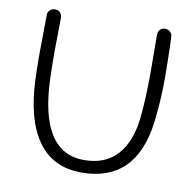

<svg xmlns="http://www.w3.org/2000/svg" viewBox="-77 -753 845 837"><g transform="rotate(10 345.5 -334.5)"><path d="M335.9 5.9Q210.4 5.9 143.1 -87.9Q75.7 -181.6 68.8 -360.8Q66.9 -410.6 66.9 -477.1Q66.9 -507.3 67.9 -563.2Q68.8 -619.1 68.8 -645Q68.8 -657.2 78.1 -666Q87.4 -674.8 101.1 -674.8Q114.7 -674.8 123.3 -665.8Q131.8 -656.7 131.8 -644Q131.8 -619.6 130.9 -571Q129.9 -522.5 129.9 -498Q129.9 -443.4 131.8 -375Q142.6 -49.8 337.9 -49.8Q431.2 -49.8 483.9 -107.4Q536.6 -165 548.8 -272Q558.1 -362.8 558.1 -475.1Q558.1 -502 557.6 -557.1Q557.1 -612.3 557.1 -642.1Q557.1 -655.8 564.9 -665.3Q572.8 -674.8 587.9 -674.8Q602.1 -674.8 611.1 -665.5Q620.1 -656.2 620.1 -644Q620.1 -643.6 621.1 -614.5Q622.1 -585.4 623 -543.5Q624 -501.5 624 -469.2Q624 -361.3 611.8 -264.2Q576.7 5.9 335.9 5.9Z"/></g></svg>

Font: Comic Neue
Style: Regular
Weight: 400
Designer: Craig Rozynski
Foundry: Craig Rozynski
Version: Version 2.003;hotconv 1.0.109;makeotfexe 2.5.65596